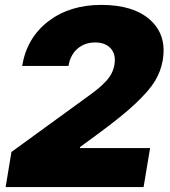

<svg xmlns="http://www.w3.org/2000/svg" viewBox="-20 -757 686 777"><path d="M2.8 0 26.3 -142 335.2 -366.5Q360.8 -384.9 377.3 -398.6Q393.8 -412.3 408.7 -428.3Q423.7 -444.2 431.8 -460.6Q440 -476.9 443.2 -495.7Q449.9 -536.9 428.1 -561.1Q406.2 -585.2 365.1 -585.2Q323.2 -585.2 293.9 -560.2Q264.6 -535.2 257.1 -490.1H69.6Q88.8 -604.4 175.6 -670.8Q262.4 -737.2 389.9 -737.2Q520.6 -737.2 588.2 -676Q655.9 -614.7 638.5 -512.8Q631 -468.8 607.2 -429.3Q583.5 -389.9 529.1 -338.6Q474.8 -287.3 381.4 -218.8L304 -161.9L303.3 -157.7H587.4L561.1 0Z"/></svg>

Font: Karasuma Gothic
Style: Italic
Weight: 900
Italic angle: -9.39999°
Designer: Rasmus Andersson / Ryoko Nishizuka
Foundry: Genbu
Version: Version 1.00